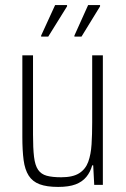

<svg xmlns="http://www.w3.org/2000/svg" viewBox="-20 -728 497 756"><path d="M209 8Q164 8 136 -2.5Q108 -13 93 -36.5Q78 -60 73 -97.5Q68 -135 68 -189V-510H110V-198Q110 -144 114 -110.5Q118 -77 130 -59.5Q142 -42 164 -36Q186 -30 221 -30Q267 -30 292 -46Q317 -62 327.5 -91Q338 -120 340.5 -159.5Q343 -199 343 -246V-510H385V0H351L347 -77H343Q336 -51 320 -31.5Q304 -12 277.5 -2Q251 8 209 8ZM142 -584V-588L197 -708H244V-703L170 -584ZM273 -584V-588L327 -708H374V-703L301 -584Z"/></svg>

Font: Saira Condensed ExtraLight
Style: Regular
Weight: 250
Width: 3
Designer: Hector Gatti with collaboration of the Omnibus-Type team
Foundry: Omnibus-Type
Version: Version 1.101